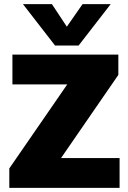

<svg xmlns="http://www.w3.org/2000/svg" viewBox="-20 -908 618 928"><path d="M91 -888H231L303 -779L379 -888H515L360 -688H246ZM25 -94 305 -500H40V-644H552V-546L275 -144H558V0H25Z"/></svg>

Font: Kanit Bold
Style: Regular
Weight: 700
Designer: Katatrad Team
Foundry: CadsonDemak
Version: Version 1.000